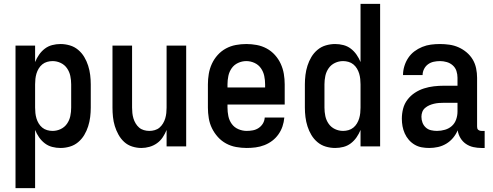

<svg xmlns="http://www.w3.org/2000/svg" viewBox="-20 -755 2540 990"><path d="M60 215V-520H161V-435Q169 -455 181.5 -473Q194 -491 211 -504Q228 -517 249 -522.5Q270 -528 292 -528Q316 -528 340 -521Q364 -514 383 -498Q402 -482 414.5 -461Q427 -440 434.5 -416.5Q442 -393 445 -368.5Q448 -344 448 -320V-200Q448 -176 445 -151.5Q442 -127 434.5 -103.5Q427 -80 414.5 -59Q402 -38 383 -22Q364 -6 340 1Q316 8 292 8Q270 8 249 2.5Q228 -3 211 -16Q194 -29 181.5 -47Q169 -65 161 -85V215ZM251 -80Q273 -80 293 -89.5Q313 -99 325.5 -117Q338 -135 342.5 -156.5Q347 -178 347 -200V-320Q347 -342 342.5 -363.5Q338 -385 325.5 -403Q313 -421 293 -430.5Q273 -440 251 -440Q237 -440 223 -436Q209 -432 198 -423Q187 -414 179.5 -401.5Q172 -389 168 -375.5Q164 -362 162.5 -348Q161 -334 161 -320V-200Q161 -186 162.5 -172Q164 -158 168 -144.5Q172 -131 179.5 -118.5Q187 -106 198 -97Q209 -88 223 -84Q237 -80 251 -80Z M709 8Q685 8 661.5 0.5Q638 -7 620.5 -23Q603 -39 591 -60.5Q579 -82 572 -105Q565 -128 562.5 -152Q560 -176 560 -200V-520H661V-200Q661 -186 662.5 -172Q664 -158 668 -144.5Q672 -131 679.5 -118.5Q687 -106 697.5 -97Q708 -88 722 -84Q736 -80 750 -80Q764 -80 778 -84Q792 -88 802.5 -97Q813 -106 820.5 -118.5Q828 -131 832 -144.5Q836 -158 837.5 -172Q839 -186 839 -200V-520H940V0H839V-85Q831 -65 819 -47Q807 -29 789.5 -16.5Q772 -4 751 2Q730 8 709 8Z M1252 8Q1225 8 1197.5 3Q1170 -2 1146 -15Q1122 -28 1103.5 -48.5Q1085 -69 1073 -93.5Q1061 -118 1056.5 -145.5Q1052 -173 1052 -200V-320Q1052 -347 1056.5 -374Q1061 -401 1072.5 -426Q1084 -451 1102.5 -471.5Q1121 -492 1145 -505Q1169 -518 1196 -523Q1223 -528 1250 -528Q1277 -528 1304 -523Q1331 -518 1355 -505Q1379 -492 1397.5 -471.5Q1416 -451 1427.5 -426Q1439 -401 1443.5 -374Q1448 -347 1448 -320V-216H1153V-200Q1153 -178 1157.5 -156Q1162 -134 1175 -116Q1188 -98 1209 -89Q1230 -80 1252 -80Q1268 -80 1284 -83Q1300 -86 1313.5 -95Q1327 -104 1335.5 -118Q1344 -132 1345 -149H1446Q1444 -125 1436.5 -103Q1429 -81 1415.5 -62Q1402 -43 1383.5 -29Q1365 -15 1343 -6.5Q1321 2 1298 5Q1275 8 1252 8ZM1347 -304V-320Q1347 -342 1342.5 -363.5Q1338 -385 1325.5 -403Q1313 -421 1292.5 -430.5Q1272 -440 1250 -440Q1228 -440 1207.5 -430.5Q1187 -421 1174.5 -403Q1162 -385 1157.5 -363.5Q1153 -342 1153 -320V-304Z M1708 8Q1684 8 1660 1Q1636 -6 1617 -22Q1598 -38 1585.5 -59Q1573 -80 1565.5 -103.5Q1558 -127 1555 -151.5Q1552 -176 1552 -200V-320Q1552 -344 1555 -368.5Q1558 -393 1565.5 -416.5Q1573 -440 1585.5 -461Q1598 -482 1617 -498Q1636 -514 1660 -521Q1684 -528 1708 -528Q1730 -528 1751 -522.5Q1772 -517 1789 -504Q1806 -491 1818.5 -473Q1831 -455 1839 -435V-735H1940V0H1839V-85Q1831 -65 1818.5 -47Q1806 -29 1789 -16Q1772 -3 1751 2.5Q1730 8 1708 8ZM1749 -80Q1763 -80 1777 -84Q1791 -88 1802 -97Q1813 -106 1820.5 -118.5Q1828 -131 1832 -144.5Q1836 -158 1837.5 -172Q1839 -186 1839 -200V-320Q1839 -334 1837.5 -348Q1836 -362 1832 -375.5Q1828 -389 1820.5 -401.5Q1813 -414 1802 -423Q1791 -432 1777 -436Q1763 -440 1749 -440Q1727 -440 1707 -430.5Q1687 -421 1674.5 -403Q1662 -385 1657.5 -363.5Q1653 -342 1653 -320V-200Q1653 -178 1657.5 -156.5Q1662 -135 1674.5 -117Q1687 -99 1707 -89.5Q1727 -80 1749 -80Z M2193 8Q2173 8 2154 4.5Q2135 1 2118 -9Q2101 -19 2088 -34Q2075 -49 2067 -67Q2059 -85 2055.5 -104Q2052 -123 2052 -143Q2052 -169 2058.5 -194.5Q2065 -220 2081 -241Q2097 -262 2119 -276.5Q2141 -291 2166 -299Q2191 -307 2217 -310Q2243 -313 2269 -313H2339V-354Q2339 -372 2333.5 -389Q2328 -406 2314.5 -418Q2301 -430 2283.5 -435Q2266 -440 2249 -440Q2232 -440 2216 -436.5Q2200 -433 2187 -423.5Q2174 -414 2166.5 -399Q2159 -384 2159 -368H2058Q2058 -391 2065 -414Q2072 -437 2085 -456.5Q2098 -476 2116.5 -490Q2135 -504 2157 -513Q2179 -522 2202 -525Q2225 -528 2249 -528Q2273 -528 2297.5 -524.5Q2322 -521 2344.5 -511Q2367 -501 2386 -485Q2405 -469 2417.5 -448Q2430 -427 2435 -402.5Q2440 -378 2440 -354V-103Q2440 -98 2441 -93.5Q2442 -89 2445.5 -86Q2449 -83 2453.5 -81.5Q2458 -80 2463 -80H2479V8H2463Q2442 8 2421 3.5Q2400 -1 2382.5 -13Q2365 -25 2354 -43.5Q2343 -62 2340 -83Q2331 -62 2316 -44Q2301 -26 2281 -14Q2261 -2 2238.5 3Q2216 8 2193 8ZM2233 -80Q2254 -80 2274.5 -86Q2295 -92 2310 -105.5Q2325 -119 2332 -139Q2339 -159 2339 -180V-225H2269Q2256 -225 2243 -224Q2230 -223 2217.5 -220Q2205 -217 2193.5 -212Q2182 -207 2172 -198.5Q2162 -190 2157.5 -178Q2153 -166 2153 -153Q2153 -137 2158.5 -122.5Q2164 -108 2175.5 -97.5Q2187 -87 2202.5 -83.5Q2218 -80 2233 -80Z"/></svg>

Font: Iosevka SS18 Semibold
Style: Regular
Weight: 600
Monospace: yes
Designer: Belleve Invis
Foundry: Belleve Invis
Version: Version 25.1.1; ttfautohint (v1.8.4)